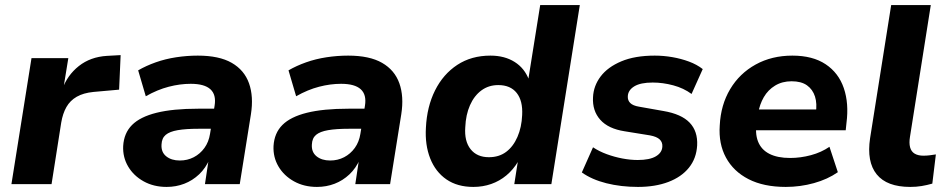

<svg xmlns="http://www.w3.org/2000/svg" viewBox="-20 -725 3740 756"><path d="M25 0 104 -496H249L229 -373H225Q245 -429 290.5 -465Q336 -501 401 -505L455 -508L449 -372L348 -363Q308 -359 282 -344Q256 -329 241.5 -303.5Q227 -278 221 -242L183 0Z M636 11Q585 11 545.5 -11Q506 -33 484.5 -69.5Q463 -106 465 -150Q468 -201 500 -233Q532 -265 596.5 -281Q661 -297 760 -297H837L825 -218H762Q712 -218 680 -212.5Q648 -207 632.5 -194Q617 -181 616 -156Q614 -126 634.5 -109.5Q655 -93 688 -93Q718 -93 743 -106Q768 -119 785 -142.5Q802 -166 807 -198L825 -309Q832 -352 808.5 -373.5Q785 -395 731 -395Q689 -395 644.5 -383.5Q600 -372 554 -346L524 -448Q555 -466 593 -479.5Q631 -493 673.5 -499.5Q716 -506 759 -506Q843 -506 892.5 -477.5Q942 -449 960.5 -397Q979 -345 968 -275L924 0H787L802 -100H806Q790 -63 764 -38.5Q738 -14 705.5 -1.5Q673 11 636 11Z M1228 11Q1177 11 1137.5 -11Q1098 -33 1076.5 -69.5Q1055 -106 1057 -150Q1060 -201 1092 -233Q1124 -265 1188.5 -281Q1253 -297 1352 -297H1429L1417 -218H1354Q1304 -218 1272 -212.5Q1240 -207 1224.5 -194Q1209 -181 1208 -156Q1206 -126 1226.5 -109.5Q1247 -93 1280 -93Q1310 -93 1335 -106Q1360 -119 1377 -142.5Q1394 -166 1399 -198L1417 -309Q1424 -352 1400.5 -373.5Q1377 -395 1323 -395Q1281 -395 1236.5 -383.5Q1192 -372 1146 -346L1116 -448Q1147 -466 1185 -479.5Q1223 -493 1265.5 -499.5Q1308 -506 1351 -506Q1435 -506 1484.5 -477.5Q1534 -449 1552.5 -397Q1571 -345 1560 -275L1516 0H1379L1394 -100H1398Q1382 -63 1356 -38.5Q1330 -14 1297.5 -1.5Q1265 11 1228 11Z M1844 11Q1781 11 1738 -18.5Q1695 -48 1674 -101Q1653 -154 1657 -222Q1661 -305 1693 -369Q1725 -433 1780.5 -469.5Q1836 -506 1911 -506Q1967 -506 2006.5 -481Q2046 -456 2063 -410L2060 -411L2107 -705H2263L2151 0H2005L2019 -89H2020Q2001 -57 1974 -34.5Q1947 -12 1914 -0.5Q1881 11 1844 11ZM1905 -106Q1945 -106 1973 -127Q2001 -148 2017.5 -186Q2034 -224 2036 -272Q2039 -328 2014.5 -359Q1990 -390 1942 -390Q1904 -390 1875.5 -369Q1847 -348 1830.5 -310.5Q1814 -273 1812 -224Q1808 -169 1833 -137.5Q1858 -106 1905 -106Z M2492 11Q2425 11 2367.5 -3.5Q2310 -18 2271 -46L2315 -145Q2339 -129 2369 -118Q2399 -107 2430.5 -101Q2462 -95 2491 -95Q2538 -95 2562.5 -109.5Q2587 -124 2588 -148Q2589 -165 2577.5 -176Q2566 -187 2539 -192L2440 -208Q2375 -218 2343.5 -253.5Q2312 -289 2315 -342Q2317 -387 2345 -424Q2373 -461 2426.5 -483.5Q2480 -506 2558 -506Q2593 -506 2627.5 -500Q2662 -494 2693 -482.5Q2724 -471 2747 -453L2703 -355Q2672 -378 2631 -389Q2590 -400 2550 -400Q2502 -400 2477.5 -385Q2453 -370 2452 -346Q2451 -330 2461.5 -319.5Q2472 -309 2496 -305L2592 -288Q2663 -276 2695.5 -242Q2728 -208 2725 -152Q2722 -101 2692.5 -64.5Q2663 -28 2611.5 -8.5Q2560 11 2492 11Z M3074 11Q2987 11 2927.5 -19.5Q2868 -50 2838.5 -104.5Q2809 -159 2814 -231Q2818 -312 2855 -374Q2892 -436 2955.5 -471Q3019 -506 3100 -506Q3180 -506 3231 -472Q3282 -438 3302.5 -378Q3323 -318 3313 -241L3310 -212H2936L2948 -294H3208L3192 -279Q3198 -317 3189 -345Q3180 -373 3157.5 -389Q3135 -405 3097 -405Q3060 -405 3032 -388Q3004 -371 2987.5 -342.5Q2971 -314 2965 -278L2960 -247Q2952 -201 2964.5 -168.5Q2977 -136 3009 -119.5Q3041 -103 3091 -103Q3132 -103 3173 -114Q3214 -125 3246 -147L3279 -47Q3239 -19 3185 -4Q3131 11 3074 11Z M3564 11Q3472 11 3432 -38.5Q3392 -88 3406 -181L3489 -705H3645L3563 -186Q3559 -162 3563.5 -145Q3568 -128 3581.5 -120Q3595 -112 3616 -112Q3629 -112 3640.5 -113.5Q3652 -115 3665 -117L3651 -2Q3630 4 3609 7.5Q3588 11 3564 11Z"/></svg>

Font: Nunito Sans 10pt ExtraBold
Style: Italic
Weight: 800
Italic angle: -9°
Designer: Vernon Adams
Foundry: Vernon Adams
Version: Version 3.101;gftools[0.9.27]